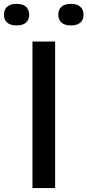

<svg xmlns="http://www.w3.org/2000/svg" viewBox="-73 -950 442 970"><path d="M91 0V-740H205.5V0ZM285 -821.5Q253.5 -821.5 237.5 -836Q221.5 -850.5 221.5 -875.5Q221.5 -901 237.5 -915.8Q253.5 -930.5 285 -930.5Q317 -930.5 333 -915.8Q349 -901 349 -875.5Q349 -850.5 333 -836Q317 -821.5 285 -821.5ZM11 -821.5Q-21 -821.5 -37 -836Q-53 -850.5 -53 -875.5Q-53 -901 -37 -915.8Q-21 -930.5 11 -930.5Q42.5 -930.5 58.5 -915.8Q74.5 -901 74.5 -875.5Q74.5 -850.5 58.5 -836Q42.5 -821.5 11 -821.5Z"/></svg>

Font: Encode Sans Expanded Expanded Medium
Style: Regular
Weight: 500
Width: 7
Designer: Multiple Designers
Foundry: Impallari Type
Version: Version 3.000; ttfautohint (v1.8.3) -l 8 -r 50 -G 200 -x 14 